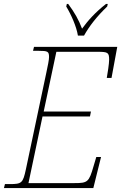

<svg xmlns="http://www.w3.org/2000/svg" viewBox="-36 -951 617 971"><path d="M358 -771H389C415 -818 453 -867 506 -918L509 -931H500C445 -888 408 -846 379 -806C362 -851 341 -888 309 -931H302L299 -918C324 -877 351 -816 358 -771ZM-16 0H436L475 -157H451L437 -110C414 -30 407 -25 341 -25H108L179 -362H419L424 -387H185L249 -689H457C509 -689 516 -686 516 -649C516 -630 508 -578 504 -557H528L557 -714H136L131 -694H158C206 -694 212 -691 212 -662C212 -649 206 -619 198 -582L95 -95C80 -25 74 -20 13 -20H-11Z"/></svg>

Font: Noto Serif SemiCondensed Thin
Style: Italic
Weight: 100
Width: 4
Italic angle: -12°
Designer: Monotype Design Team
Foundry: Monotype Imaging Inc.
Version: Version 2.013